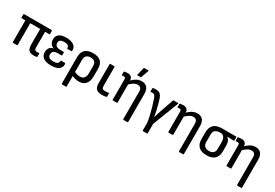

<svg xmlns="http://www.w3.org/2000/svg" viewBox="53 -1800 4410 3082"><g transform="rotate(30 2258.5 -259.0)"><path d="M491 11Q449 11 422 -2Q395 -15 382 -45.5Q369 -76 369 -127V-411H185V-10Q185 0 176 0H104Q94 0 94 -10V-411H28Q18 -411 18 -420V-479Q18 -488 28 -488H536Q546 -488 546 -479V-420Q546 -411 536 -411H460V-123Q460 -90 470.5 -77.5Q481 -65 502 -65Q513 -65 524 -65.5Q535 -66 545 -67Q554 -70 554 -58V-5Q554 3 546 5Q535 8 520 9.5Q505 11 491 11Z M807 11Q716 11 667 -24.5Q618 -60 618 -129Q618 -174 640.5 -206Q663 -238 710 -247V-249Q673 -262 651.5 -293.5Q630 -325 630 -369Q630 -435 673.5 -467.5Q717 -500 807 -500Q897 -500 946 -463.5Q995 -427 990 -366Q989 -352 978 -352H909Q900 -352 900 -365Q901 -394 877.5 -409Q854 -424 807 -424Q764 -424 740.5 -407.5Q717 -391 717 -356Q717 -319 742.5 -300Q768 -281 821 -281H877Q887 -281 887 -271V-223Q887 -214 877 -214H806Q754 -214 731.5 -194Q709 -174 709 -133Q709 -99 733.5 -81.5Q758 -64 810 -64Q858 -64 882.5 -79Q907 -94 907 -125Q907 -138 915 -138H985Q994 -138 995 -122Q1001 -59 953 -24Q905 11 807 11Z M1118 185Q1108 185 1108 175V-319Q1108 -407 1157 -453.5Q1206 -500 1302 -500Q1398 -500 1445.5 -455Q1493 -410 1493 -321V-181Q1493 -89 1450 -39Q1407 11 1326 11Q1292 11 1253.5 1Q1215 -9 1187 -24L1185 -100Q1213 -84 1244 -75.5Q1275 -67 1302 -67Q1352 -67 1377 -98Q1402 -129 1402 -188V-319Q1402 -371 1377 -395.5Q1352 -420 1302 -420Q1253 -420 1226 -395Q1199 -370 1199 -316V175Q1199 185 1190 185Z M1757 11Q1708 11 1677 -2.5Q1646 -16 1631 -46.5Q1616 -77 1616 -127V-479Q1616 -488 1626 -488H1698Q1707 -488 1707 -479V-127Q1707 -93 1722 -79.5Q1737 -66 1770 -66Q1788 -66 1802.5 -68Q1817 -70 1831 -73Q1842 -75 1842 -65V-8Q1842 -2 1833 2Q1819 6 1798.5 8.5Q1778 11 1757 11Z M2258 185Q2248 185 2248 175V-331Q2248 -377 2229.5 -398Q2211 -419 2173 -419Q2138 -419 2102.5 -397.5Q2067 -376 2021 -330L2018 -401Q2049 -433 2078 -455Q2107 -477 2137.5 -488.5Q2168 -500 2202 -500Q2270 -500 2304.5 -460Q2339 -420 2339 -340V175Q2339 185 2329 185ZM1955 0Q1945 0 1945 -10V-375Q1945 -404 1938.5 -413.5Q1932 -423 1913 -423Q1907 -423 1899 -422Q1891 -421 1884 -420Q1874 -420 1874 -429V-484Q1874 -493 1884 -495Q1898 -497 1913.5 -498.5Q1929 -500 1942 -500Q1985 -500 2008.5 -477.5Q2032 -455 2032 -412V-393L2036 -359V-10Q2036 0 2027 0ZM2096 -546Q2086 -546 2088 -555L2121 -695Q2122 -703 2132 -703H2204Q2216 -703 2211 -692L2160 -553Q2156 -546 2148 -546Z M2620 185Q2610 185 2610 175V40Q2604 -17 2588 -85.5Q2572 -154 2552.5 -222.5Q2533 -291 2513 -348Q2496 -396 2482.5 -410.5Q2469 -425 2446 -425Q2438 -425 2429.5 -424.5Q2421 -424 2413 -422Q2404 -419 2404 -430V-484Q2404 -493 2411 -495Q2423 -497 2436 -498.5Q2449 -500 2463 -500Q2499 -500 2524 -489Q2549 -478 2567.5 -447.5Q2586 -417 2602 -356Q2610 -328 2617 -300Q2624 -272 2631 -245Q2637 -223 2642 -197.5Q2647 -172 2651.5 -147.5Q2656 -123 2660 -100H2661Q2672 -134 2684 -174Q2696 -214 2710 -253L2789 -481Q2791 -488 2800 -488H2878Q2891 -488 2886 -477L2701 3V175Q2701 185 2692 185Z M3290 185Q3280 185 3280 175V-331Q3280 -377 3261.5 -398Q3243 -419 3205 -419Q3170 -419 3134.5 -397.5Q3099 -376 3053 -330L3050 -401Q3081 -433 3110 -455Q3139 -477 3169.5 -488.5Q3200 -500 3234 -500Q3302 -500 3336.5 -460Q3371 -420 3371 -340V175Q3371 185 3361 185ZM2987 0Q2977 0 2977 -10V-375Q2977 -404 2970.5 -413.5Q2964 -423 2945 -423Q2939 -423 2931 -422Q2923 -421 2916 -420Q2906 -420 2906 -429V-484Q2906 -493 2916 -495Q2930 -497 2945.5 -498.5Q2961 -500 2974 -500Q3017 -500 3040.5 -477.5Q3064 -455 3064 -412V-393L3068 -359V-10Q3068 0 3059 0Z M3692 11Q3592 11 3543.5 -37.5Q3495 -86 3495 -172V-299Q3495 -390 3544 -439Q3593 -488 3696 -488H3954Q3964 -488 3964 -479V-421Q3964 -411 3954 -411L3835 -416V-415Q3859 -395 3875 -365Q3891 -335 3891 -286V-172Q3891 -86 3841.5 -37.5Q3792 11 3692 11ZM3692 -69Q3745 -69 3772.5 -95Q3800 -121 3800 -172V-294Q3800 -331 3791 -355Q3782 -379 3767.5 -393.5Q3753 -408 3735 -414H3697Q3646 -414 3615.5 -390Q3585 -366 3585 -306V-172Q3585 -121 3613 -95Q3641 -69 3692 -69Z M4368 185Q4358 185 4358 175V-331Q4358 -377 4339.5 -398Q4321 -419 4283 -419Q4248 -419 4212.5 -397.5Q4177 -376 4131 -330L4128 -401Q4159 -433 4188 -455Q4217 -477 4247.5 -488.5Q4278 -500 4312 -500Q4380 -500 4414.5 -460Q4449 -420 4449 -340V175Q4449 185 4439 185ZM4065 0Q4055 0 4055 -10V-375Q4055 -404 4048.5 -413.5Q4042 -423 4023 -423Q4017 -423 4009 -422Q4001 -421 3994 -420Q3984 -420 3984 -429V-484Q3984 -493 3994 -495Q4008 -497 4023.5 -498.5Q4039 -500 4052 -500Q4095 -500 4118.5 -477.5Q4142 -455 4142 -412V-393L4146 -359V-10Q4146 0 4137 0Z"/></g></svg>

Font: Sofia Sans Semi Condensed Medium
Style: Regular
Weight: 500
Designer: Botio Nikoltchev, Ani Petrova
Foundry: lettersoup
Version: Version 4.100